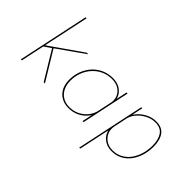

<svg xmlns="http://www.w3.org/2000/svg" viewBox="-129 -1275 1986 1986"><g transform="rotate(45 864.0 -282.0)"><path d="M46 0 212 -781.5H227L118.5 -271L112 -274.5L479 -531H503L197 -315L201 -326.5L399 0H381L190 -315L196 -313.5L109.5 -253.5L117.5 -265.5L61 0Z M747.5 8.5Q691 8.5 645.8 -16.8Q600.5 -42 574.5 -89.8Q548.5 -137.5 548.5 -205.5Q548.5 -275 571.5 -335.2Q594.5 -395.5 636 -441Q677.5 -486.5 734 -512Q790.5 -537.5 857.5 -537.5Q913 -537.5 953.8 -516Q994.5 -494.5 1017 -458Q1039.5 -421.5 1039.5 -376Q1039.5 -359.5 1038 -350Q1036.5 -340.5 1033.5 -327.5H1018.5Q1022 -340.5 1023.5 -349.5Q1025 -358.5 1025 -374Q1025 -415.5 1005 -449.2Q985 -483 947.5 -503.2Q910 -523.5 857.5 -523.5Q794 -523.5 740.5 -498.8Q687 -474 647.5 -430.5Q608 -387 586.2 -330Q564.5 -273 564.5 -208.5Q564.5 -145.5 588.2 -100Q612 -54.5 653.5 -30Q695 -5.5 747.5 -5.5Q812 -5.5 862.8 -31.5Q913.5 -57.5 946.5 -100Q979.5 -142.5 990 -191.5H1004.5Q993.5 -136.5 958.2 -91Q923 -45.5 869.2 -18.5Q815.5 8.5 747.5 8.5ZM964.5 0H949L1061.5 -531H1077Z M1118.5 218.5 1277.5 -531H1292.5L1133.5 218.5ZM1381.5 8.5Q1328.5 8.5 1288 -13.8Q1247.5 -36 1224.8 -73.2Q1202 -110.5 1202 -155.5Q1202 -168 1204 -180.8Q1206 -193.5 1206.5 -195H1221Q1220.5 -192.5 1219 -181Q1217.5 -169.5 1217.5 -158Q1217.5 -116 1238.5 -81.2Q1259.5 -46.5 1296.8 -26Q1334 -5.5 1381.5 -5.5Q1443 -5.5 1491.2 -31.8Q1539.5 -58 1572.8 -103.5Q1606 -149 1623.5 -207.8Q1641 -266.5 1641 -331.5Q1641 -421 1605.5 -472.2Q1570 -523.5 1491.5 -523.5Q1437.5 -523.5 1386.2 -497.5Q1335 -471.5 1298.2 -429.2Q1261.5 -387 1251 -337.5H1237Q1248.5 -390.5 1286 -436Q1323.5 -481.5 1377.5 -509.5Q1431.5 -537.5 1491.5 -537.5Q1577 -537.5 1616.8 -482.8Q1656.5 -428 1656.5 -332Q1656.5 -263 1637.8 -201.5Q1619 -140 1583.5 -92.8Q1548 -45.5 1497 -18.5Q1446 8.5 1381.5 8.5Z"/></g></svg>

Font: Epilogue Thin
Style: Italic
Weight: 250
Italic angle: -12°
Designer: Tyler Finck
Foundry: Etcetera Type Co
Version: Version 2.112